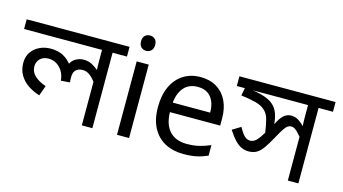

<svg xmlns="http://www.w3.org/2000/svg" viewBox="-93 -1041 2420 1354"><g transform="rotate(15 1117.5 -363.5)"><path d="M741 -622V-551H636V0H559V-335L565 -309Q543 -341 518.5 -360Q494 -379 465 -379Q450 -379 434.5 -373.5Q419 -368 408.5 -353Q398 -338 398 -307Q398 -296 398.5 -287.5Q399 -279 400 -271L335 -266Q331 -307 313 -335.5Q295 -364 269 -379Q243 -394 213 -394Q186 -394 167 -383.5Q148 -373 138 -355.5Q128 -338 128 -316Q128 -276 157.5 -248Q187 -220 241 -201L214 -127Q166 -142 128 -168Q90 -194 68 -232Q46 -270 46 -320Q46 -365 68 -397.5Q90 -430 127 -448Q164 -466 208 -466Q261 -466 299 -446.5Q337 -427 369 -384L354 -383Q364 -416 392.5 -433.5Q421 -451 452 -451Q488 -451 514 -437Q540 -423 571 -397L562 -382Q561 -403 560 -424Q559 -445 559 -467V-551H-10V-622Z M904 -536V0H816V-536ZM861 -737Q881 -737 896.5 -723.5Q912 -710 912 -681Q912 -653 896.5 -639Q881 -625 861 -625Q839 -625 824 -639Q809 -653 809 -681Q809 -710 824 -723.5Q839 -737 861 -737Z M1281 -546Q1350 -546 1399.5 -516Q1449 -486 1475.5 -431.5Q1502 -377 1502 -304V-251H1135Q1137 -160 1181.5 -112.5Q1226 -65 1306 -65Q1357 -65 1396.5 -74.5Q1436 -84 1478 -102V-25Q1437 -7 1397 1.5Q1357 10 1302 10Q1226 10 1167.5 -21Q1109 -52 1076.5 -113.5Q1044 -175 1044 -264Q1044 -352 1073.5 -415Q1103 -478 1156.5 -512Q1210 -546 1281 -546ZM1280 -474Q1217 -474 1180.5 -433.5Q1144 -393 1137 -321H1410Q1410 -367 1396 -401Q1382 -435 1353.5 -454.5Q1325 -474 1280 -474Z M2245 -622V-551H2140V0H2063V-353L2086 -290Q2055 -331 2032.5 -353Q2010 -375 1989 -375Q1975 -375 1963 -367Q1951 -359 1936 -336.5Q1921 -314 1896 -268Q1869 -219 1847 -187.5Q1825 -156 1800.5 -141.5Q1776 -127 1741 -127Q1714 -127 1689.5 -138Q1665 -149 1640.5 -174.5Q1616 -200 1588 -244L1649 -281Q1676 -233 1694 -218Q1712 -203 1733 -203Q1750 -203 1765.5 -213.5Q1781 -224 1799.5 -250Q1818 -276 1842 -321L1865 -354Q1891 -408 1915 -428.5Q1939 -449 1968 -449Q2001 -449 2027.5 -430.5Q2054 -412 2089 -374L2069 -373Q2065 -396 2064 -416.5Q2063 -437 2063 -458V-551H1543V-622ZM1824 -271Q1814 -339 1803.5 -379Q1793 -419 1767 -441Q1742 -464 1699 -475.5Q1656 -487 1591 -495L1606 -571L1660 -551Q1717 -542 1755 -528Q1793 -514 1816.5 -491.5Q1840 -469 1852 -436Q1864 -403 1868 -356Z"/></g></svg>

Font: bangla115
Style: Regular
Weight: 400
Designer: Jelle Bosma - Monotype Design Team
Foundry: Monotype Imaging Inc.
Version: Version 2.003